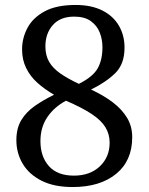

<svg xmlns="http://www.w3.org/2000/svg" viewBox="-20 -744 599 774"><path d="M273 10Q198 10 147.5 -15.5Q97 -41 71.5 -84Q46 -127 46 -179Q46 -227 66 -260Q86 -293 120.5 -317Q155 -341 198 -362Q160 -384 131 -410Q102 -436 85.5 -469.5Q69 -503 69 -545Q69 -591 91 -632Q113 -673 160.5 -698.5Q208 -724 285 -724Q348 -724 392 -702Q436 -680 459 -641Q482 -602 482 -552Q482 -486 445 -449.5Q408 -413 347 -383Q397 -360 434 -332Q471 -304 492 -269.5Q513 -235 513 -191Q513 -96 448 -43Q383 10 273 10ZM278 -36Q343 -36 382.5 -73.5Q422 -111 422 -169Q422 -203 405 -231Q388 -259 349.5 -284.5Q311 -310 246 -338Q199 -313 171 -272Q143 -231 143 -175Q143 -113 177 -74.5Q211 -36 278 -36ZM298 -406Q354 -434 373.5 -468Q393 -502 393 -554Q393 -585 382 -613Q371 -641 346 -659Q321 -677 279 -677Q223 -677 193 -643Q163 -609 163 -557Q163 -521 178 -495Q193 -469 223 -448Q253 -427 298 -406Z"/></svg>

Font: Noto Serif Kannada
Style: Regular
Weight: 400
Designer: Universal Thirst, Indian Type Foundry and the Monotype Design Team
Foundry: Monotype Imaging Inc.
Version: Version 2.003